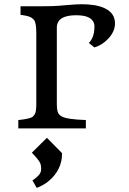

<svg xmlns="http://www.w3.org/2000/svg" viewBox="-20 -620 623 927"><path d="M408.7 -412.6Q436 -439 436 -492.7Q436 -519 411.1 -534.2Q390.1 -546.4 347.2 -546.4Q254.4 -546.4 254.4 -485.8V-114.7Q254.4 -93.8 258.5 -80.1Q262.7 -66.4 277.3 -58.1Q302.7 -43.5 394.5 -40.5V0H68.4V-40L69.3 -40.5Q127 -46.4 138.4 -56.9Q149.9 -67.4 152.6 -81.3Q155.3 -95.2 155.3 -118.7V-457Q155.3 -510.3 144.8 -522.9Q134.3 -535.6 119.1 -540.5Q104 -545.4 79.1 -548.3V-589.8H180.2Q240.2 -589.8 265.6 -592.3Q291 -594.7 305.7 -595.7Q349.6 -599.6 377.2 -599.6Q404.8 -599.6 434.1 -595.2Q463.4 -590.8 485.8 -580.1Q535.2 -556.6 535.2 -507.3Q535.2 -467.8 502.9 -433.6Q472.7 -401.4 435.5 -391.1ZM206.5 45.4 279.8 119.6Q279.8 200.2 214.8 254.4Q191.4 273.9 157.2 287.1L136.7 251Q153.8 240.2 166.3 226.6Q178.7 212.9 178.7 197.3Q178.7 181.6 176.3 173.8Q173.8 166 168.5 157.7Q159.7 144 133.8 117.2Z"/></svg>

Font: Metamorphous
Style: Regular
Weight: 400
Designer: James Grieshaber
Foundry: James Grieshaber
Version: Version 1.001